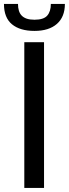

<svg xmlns="http://www.w3.org/2000/svg" viewBox="-28 -924 340 944"><path d="M188.5 0H91.5V-716.5H188.5ZM141.5 -772Q70.5 -772 31 -804.5Q-8.5 -837 -8.5 -904.5H60.5Q60.5 -886 64.8 -871.8Q69 -857.5 78.5 -847.5Q88 -837.5 103.5 -832.2Q119 -827 141.5 -827Q186.5 -827 204.2 -847.2Q222 -867.5 222 -904.5H291Q291 -841 251.8 -806.5Q212.5 -772 141.5 -772Z"/></svg>

Font: Lato-Regular
Style: Regular
Weight: 400
Designer: Lukasz Dziedzic with Adam Twardoch and Botio Nikoltchev
Foundry: tyPoland Lukasz Dziedzic
Version: Version 2.015; 2015-08-06; http://www.latofonts.com/